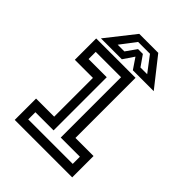

<svg xmlns="http://www.w3.org/2000/svg" viewBox="-203 -799 900 900"><g transform="rotate(45 247.5 -349.0)"><path d="M57 0V-141.5H177V-398.5H57V-540H318V-141.5H438V0ZM100 -46.5H395V-94H268V-494H100V-446.5H220.5V-94H100ZM184.5 -698H310.5L422.5 -556H284L247.5 -610L211 -556H72.5ZM207.5 -667.5 149 -590.5H193.5L231 -643.5H263L300 -590.5H344.5L286 -667.5Z"/></g></svg>

Font: Tourney Thin Medium
Style: Regular
Weight: 500
Version: Version 1.015